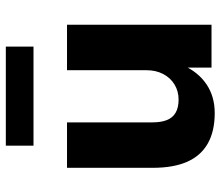

<svg xmlns="http://www.w3.org/2000/svg" viewBox="-69 -677 757 659"><g transform="rotate(-90 309.5 -347.5)"><path d="M251 11Q189 11 147 -12.5Q105 -36 84 -83Q63 -130 63 -202V-496H219V-202Q219 -173 227 -153Q235 -133 252.5 -123Q270 -113 297 -113Q326 -113 349 -127Q372 -141 385 -166Q398 -191 398 -223V-496H554V0H407V-98H415Q392 -46 350 -17.5Q308 11 251 11ZM139 -611V-706H479V-611Z"/></g></svg>

Font: Nunito Sans 10pt ExtraBold
Style: Regular
Weight: 800
Designer: Vernon Adams
Foundry: Vernon Adams
Version: Version 3.101;gftools[0.9.27]